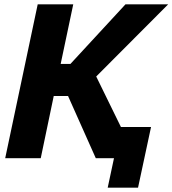

<svg xmlns="http://www.w3.org/2000/svg" viewBox="-20 -730 796 886"><path d="M424 -377 538 -144H677L617 136H477L506 0H422L294 -287H228L168 0H4L154 -710H318L260 -435H305L559 -710H756Z"/></svg>

Font: Raleway-v4020 ExtraBold
Style: Italic
Weight: 800
Italic angle: -12°
Designer: Matt McInerney, Pablo Impallari, Rodrigo Fuenzalida
Foundry: Matt McInerney, Pablo Impallari, Rodrigo Fuenzalida
Version: Version 4.020;PS 004.020;hotconv 1.0.88;makeotf.lib2.5.64775